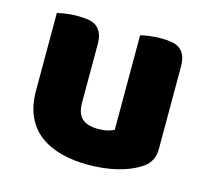

<svg xmlns="http://www.w3.org/2000/svg" viewBox="-80 -579 742 686"><g transform="rotate(15 291.0 -236.0)"><path d="M52 -479Q62 -482 83.5 -485Q105 -488 128 -488Q150 -488 167.5 -485Q185 -482 197 -473Q209 -464 215.5 -448.5Q222 -433 222 -408V-193Q222 -152 242 -134.5Q262 -117 300 -117Q323 -117 337.5 -121Q352 -125 360 -129V-479Q370 -482 391.5 -485Q413 -488 436 -488Q458 -488 475.5 -485Q493 -482 505 -473Q517 -464 523.5 -448.5Q530 -433 530 -408V-104Q530 -54 488 -29Q453 -7 404.5 4.5Q356 16 299 16Q245 16 199.5 4Q154 -8 121 -33Q88 -58 70 -97.5Q52 -137 52 -193Z"/></g></svg>

Font: Baloo Tamma
Style: Regular
Weight: 400
Designer: Divya Kowshik and Ek Type
Foundry: Ek Type
Version: Version 1.007;PS 1.000;hotconv 1.0.88;makeotf.lib2.5.647800